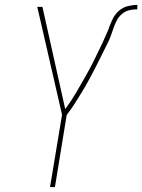

<svg xmlns="http://www.w3.org/2000/svg" viewBox="-20 -763 580 783"><path d="M184 0 233 -295 132 -735H153L246 -318Q269 -349 288.5 -382Q308 -415 327 -448.5Q346 -482 363 -516Q380 -550 396 -584L397 -586Q404 -601 410.5 -616.5Q417 -632 424 -647V-649Q431 -668 440 -686.5Q449 -705 465 -719Q481 -733 501 -738Q521 -743 540 -743V-725Q524 -725 508 -721.5Q492 -718 478.5 -707Q465 -696 457 -681Q449 -666 443.5 -650Q438 -634 432.5 -618.5Q427 -603 419.5 -588Q412 -573 404.5 -558Q397 -543 389.5 -528Q382 -513 374.5 -498Q367 -483 359 -468Q351 -453 343 -438Q335 -423 326.5 -408.5Q318 -394 309 -379.5Q300 -365 291 -350.5Q282 -336 272.5 -322Q263 -308 252 -294L204 0Z"/></svg>

Font: Iosevka Thin Oblique
Style: Regular
Weight: 100
Italic angle: -9°
Monospace: yes
Designer: Belleve Invis
Foundry: Belleve Invis
Version: Version 32.5.0; ttfautohint (v1.8.4)